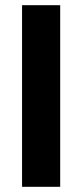

<svg xmlns="http://www.w3.org/2000/svg" viewBox="-20 -720 316 740"><path d="M65 0V-700H212V0Z"/></svg>

Font: Source Sans 3 ExtraLight
Style: Bold
Weight: 700
Version: Version 3.052;hotconv 1.1.0;makeotfexe 2.6.0